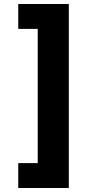

<svg xmlns="http://www.w3.org/2000/svg" viewBox="-20 -812 491 957"><path d="M71 1V125H323V-792H71V-668H168V1Z"/></svg>

Font: Noto Sans Bengali Black
Style: Regular
Weight: 900
Designer: Jelle Bosma - Monotype Design Team
Foundry: Monotype Imaging Inc.
Version: Version 2.003